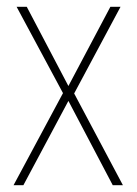

<svg xmlns="http://www.w3.org/2000/svg" viewBox="-20 -547 404 567"><path d="M166 -272 20 0H49L182 -249L313 0H343L199 -271L336 -527H306L182 -293L59 -527H29Z"/></svg>

Font: Noto Sans Malayalam Condensed Thin
Style: Regular
Weight: 100
Width: 3
Designer: Jelle Bosma - Monotype Design Team
Foundry: Monotype Imaging Inc.
Version: Version 2.104